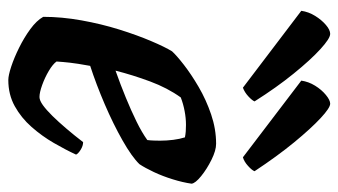

<svg xmlns="http://www.w3.org/2000/svg" viewBox="-196 -618 814 462"><g transform="rotate(90 211.0 -387.0)"><path d="M172.5 0Q161.5 0 140.2 -7Q119 -14 94.8 -26Q70.5 -38 50 -53Q29.5 -68 20.5 -84Q20.5 -128.5 29 -176Q37.5 -223.5 51 -266.8Q64.5 -310 78.8 -343.5Q93 -377 103.5 -394Q113.5 -405 136 -422.5Q158.5 -440 189.2 -458Q220 -476 255.2 -488Q290.5 -500 326 -500Q342 -500 364.2 -489Q386.5 -478 403.8 -464Q421 -450 422 -441Q419 -420 411.5 -395.8Q404 -371.5 394 -350.2Q384 -329 375 -315.5Q357 -297 317.8 -274.8Q278.5 -252.5 230.8 -232Q183 -211.5 138.5 -197Q132.5 -164 130.8 -147.8Q129 -131.5 128 -116Q134.5 -107 150.5 -97.5Q166.5 -88 184.5 -81.5Q202.5 -75 213.5 -75Q221.5 -75 233 -83.2Q244.5 -91.5 259 -106.2Q273.5 -121 289.5 -139.8Q305.5 -158.5 322 -180Q331 -180 340.5 -174Q350 -168 352 -163Q340.5 -138 324 -109.5Q307.5 -81 285.5 -56Q263.5 -31 235.5 -15.5Q207.5 0 172.5 0ZM150 -258Q184 -270 215 -282.8Q246 -295.5 272.5 -308.5Q299 -321.5 317 -334.5Q318 -342.5 318.2 -350Q318.5 -357.5 318.5 -365Q318.5 -381 316.5 -396.8Q314.5 -412.5 310.5 -425Q303 -426.5 295.8 -427Q288.5 -427.5 280.5 -427.5Q264 -427.5 247 -424.2Q230 -421 214.5 -415Q191.5 -383 176 -341.2Q160.5 -299.5 150 -258ZM358.5 -564.5 174 -705Q176.5 -722.5 186.2 -738.2Q196 -754 208.5 -764.2Q221 -774.5 229.5 -774.5Q239.5 -774.5 264.2 -751.5Q289 -728.5 322.5 -687.8Q356 -647 392 -592.5Q389.5 -586 379.2 -576.8Q369 -567.5 358.5 -564.5ZM191 -564.5 6 -705Q8.5 -722.5 18.2 -738.2Q28 -754 40 -764.2Q52 -774.5 61.5 -774.5Q72.5 -774.5 98.2 -751Q124 -727.5 157.2 -686.5Q190.5 -645.5 224 -592.5Q221.5 -586.5 211.8 -577.5Q202 -568.5 191 -564.5Z"/></g></svg>

Font: Texturina Medium
Style: Italic
Weight: 500
Italic angle: -11°
Designer: Guillermo Torres Carreño
Foundry: Omnibus-Type
Version: Version 1.002